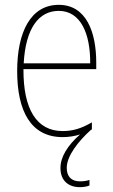

<svg xmlns="http://www.w3.org/2000/svg" viewBox="-20 -557 468 794"><path d="M256 137C256 88 304 27 355 -19C357 -20 359 -21 360 -22V-51C317 -26 282 -15 239 -15C131 -15 76 -106 77 -271H378V-298C378 -424 337 -537 223 -537C106 -537 51 -423 51 -263C51 -97 108 10 239 10C265 10 289 6 311 -1C259 45 230 92 230 138C230 191 264 217 310 217C327 217 341 214 350 210V187C343 190 327 193 311 193C275 193 256 173 256 137ZM223 -512C314 -512 354 -417 353 -295H78C86 -440 140 -512 223 -512Z"/></svg>

Font: Noto Sans Thai Looped Condensed Thin
Style: Regular
Weight: 100
Width: 3
Designer: Sasikarn Vongin, Ben Mitchell
Foundry: The Fontpad Ltd
Version: Version 1.001